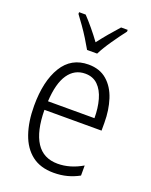

<svg xmlns="http://www.w3.org/2000/svg" viewBox="-145 -843 734 932"><g transform="rotate(20 222.5 -377.5)"><path d="M230 -542Q288 -542 325.5 -509.5Q363 -477 380.5 -422.5Q398 -368 398 -303V-262H103Q104 -152 141 -95Q178 -38 252 -38Q316 -38 379 -75V-23Q350 -7 318 1.5Q286 10 248 10Q180 10 136 -24Q92 -58 70.5 -120Q49 -182 49 -264Q49 -391 95 -466.5Q141 -542 230 -542ZM230 -495Q175 -495 142.5 -448Q110 -401 105 -307H345Q345 -359 333 -402Q321 -445 295.5 -470Q270 -495 230 -495ZM198 -606Q185 -629 168 -656.5Q151 -684 132.5 -710Q114 -736 99 -756V-765H133Q154 -743 178.5 -713.5Q203 -684 224 -655Q247 -685 268.5 -710.5Q290 -736 316 -765H350V-756Q326 -725 296.5 -682.5Q267 -640 250 -606Z"/></g></svg>

Font: Noto Sans Ethiopic Condensed Light
Style: Regular
Weight: 300
Width: 3
Designer: Monotype Design Team
Foundry: Monotype Imaging Inc.
Version: Version 2.102; ttfautohint (v1.8.4.7-5d5b)